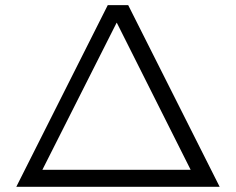

<svg xmlns="http://www.w3.org/2000/svg" viewBox="-20 -723 915 743"><path d="M43 0 397 -703.1H476.1L830.1 0ZM144 -65.9H717.8L432.1 -634.8H431.2Z"/></svg>

Font: CMU Bright
Style: Roman
Weight: 500
Version: Version 0.7.0